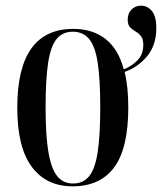

<svg xmlns="http://www.w3.org/2000/svg" viewBox="-20 -648 572 678"><path d="M236 10Q144 10 92.5 -58.5Q41 -127 41 -268Q41 -546 239 -546Q307 -546 352.5 -510.5Q398 -475 417 -403Q445 -414 465.5 -435Q486 -456 486 -490Q486 -511 477.5 -521Q469 -531 458.5 -537Q448 -543 439.5 -551.5Q431 -560 431 -579Q431 -601 444.5 -614.5Q458 -628 478 -628Q501 -628 516.5 -609Q532 -590 532 -549Q532 -489 500 -450Q468 -411 420 -394Q433 -343 433 -268Q433 -125 383.5 -57.5Q334 10 236 10ZM238 0Q274 0 295 -26Q316 -52 325 -111Q334 -170 334 -268Q334 -368 325 -426.5Q316 -485 294.5 -510.5Q273 -536 237 -536Q201 -536 180 -510.5Q159 -485 150 -426.5Q141 -368 141 -268Q141 -169 151 -110.5Q161 -52 182 -26Q203 0 238 0Z"/></svg>

Font: Noto Serif Display ExtraCondensed Medium
Style: Regular
Weight: 500
Width: 2
Designer: Monotype Design Team
Foundry: Monotype Imaging Inc.
Version: Version 2.009